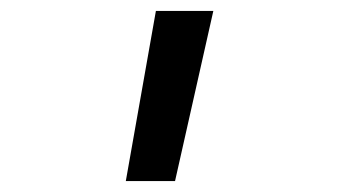

<svg xmlns="http://www.w3.org/2000/svg" viewBox="-20 -171 640 351"><path d="M210 160 265 -151H370L300 160Z"/></svg>

Font: NKDuy Mono
Style: Regular
Weight: 400
Monospace: yes
Designer: NKDuy
Foundry: NKDuy
Version: Version 2.251; ttfautohint (v1.8.4.7-5d5b)